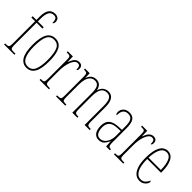

<svg xmlns="http://www.w3.org/2000/svg" viewBox="99 -1661 2560 2560"><g transform="rotate(45 1379.5 -381.0)"><path d="M27 0V-20H44Q69 -20 81 -25.5Q93 -31 96.5 -48.5Q100 -66 100 -103V-511H30V-536H100V-601Q100 -688 131.5 -730Q163 -772 221 -772Q257 -772 279 -753.5Q301 -735 301 -697Q301 -680 294.5 -669Q288 -658 280 -658Q280 -701 268.5 -724Q257 -747 221 -747Q169 -747 148.5 -705Q128 -663 128 -600V-536H238V-511H128V-103Q128 -66 131.5 -48.5Q135 -31 147 -25.5Q159 -20 184 -20H221V0Z M455 10Q380 10 339 -57Q298 -124 298 -267Q298 -405 336.5 -473.5Q375 -542 457 -542Q537 -542 574.5 -473Q612 -404 612 -267Q612 -122 572 -56Q532 10 455 10ZM456 -15Q527 -15 555.5 -79.5Q584 -144 584 -267Q584 -392 555.5 -454.5Q527 -517 455 -517Q384 -517 355 -454.5Q326 -392 326 -267Q326 -143 357.5 -79Q389 -15 456 -15Z M696 0V-20H697Q728 -20 742 -24Q756 -28 760 -44Q764 -60 764 -96V-440Q764 -476 760 -492Q756 -508 741 -512Q726 -516 694 -516H691V-536H788L791 -435H793Q802 -459 815 -484.5Q828 -510 849.5 -527Q871 -544 903 -544Q937 -544 952 -526.5Q967 -509 967 -483Q967 -466 962.5 -454.5Q958 -443 946 -443Q946 -462 943.5 -479Q941 -496 931.5 -507.5Q922 -519 899 -519Q872 -519 852 -496.5Q832 -474 818.5 -437Q805 -400 798.5 -357.5Q792 -315 792 -274V-96Q792 -60 796 -44Q800 -28 815 -24Q830 -20 861 -20H872V0Z M1006 0V-20H1015Q1046 -20 1060 -24.5Q1074 -29 1077.5 -45.5Q1081 -62 1081 -98V-432Q1081 -470 1078 -487.5Q1075 -505 1062 -510.5Q1049 -516 1019 -516H1017V-536H1105L1108 -451H1110Q1142 -542 1227 -542Q1313 -542 1333 -446H1335Q1351 -496 1383 -519Q1415 -542 1456 -542Q1573 -542 1573 -364V-91Q1573 -58 1577.5 -43Q1582 -28 1596 -24Q1610 -20 1639 -20H1641V0H1545V-364Q1545 -438 1524.5 -477.5Q1504 -517 1454 -517Q1411 -517 1386.5 -494Q1362 -471 1351.5 -432.5Q1341 -394 1341 -348V-96Q1341 -61 1345 -45Q1349 -29 1362.5 -24.5Q1376 -20 1405 -20H1408V0H1313V-364Q1313 -445 1292.5 -481Q1272 -517 1225 -517Q1184 -517 1158 -491Q1132 -465 1120.5 -423.5Q1109 -382 1109 -333V-98Q1109 -62 1112.5 -45.5Q1116 -29 1131 -24.5Q1146 -20 1179 -20H1181V0Z M1815 10Q1765 10 1734.5 -28.5Q1704 -67 1704 -146Q1704 -224 1747.5 -261.5Q1791 -299 1880 -303L1943 -306V-371Q1943 -451 1921.5 -484Q1900 -517 1852 -517Q1805 -517 1780.5 -488.5Q1756 -460 1756 -395Q1735 -395 1735 -438Q1735 -482 1766.5 -512Q1798 -542 1853 -542Q1912 -542 1941.5 -502.5Q1971 -463 1971 -366V-103Q1971 -66 1975.5 -48.5Q1980 -31 1990.5 -25.5Q2001 -20 2020 -20H2022V0H1950L1945 -91H1943Q1924 -48 1896 -19Q1868 10 1815 10ZM1817 -15Q1855 -15 1883 -38.5Q1911 -62 1927 -102Q1943 -142 1943 -191V-283L1881 -280Q1801 -277 1766.5 -242.5Q1732 -208 1732 -146Q1732 -88 1752.5 -51.5Q1773 -15 1817 -15Z M2098 0V-20H2099Q2130 -20 2144 -24Q2158 -28 2162 -44Q2166 -60 2166 -96V-440Q2166 -476 2162 -492Q2158 -508 2143 -512Q2128 -516 2096 -516H2093V-536H2190L2193 -435H2195Q2204 -459 2217 -484.5Q2230 -510 2251.5 -527Q2273 -544 2305 -544Q2339 -544 2354 -526.5Q2369 -509 2369 -483Q2369 -466 2364.5 -454.5Q2360 -443 2348 -443Q2348 -462 2345.5 -479Q2343 -496 2333.5 -507.5Q2324 -519 2301 -519Q2274 -519 2254 -496.5Q2234 -474 2220.5 -437Q2207 -400 2200.5 -357.5Q2194 -315 2194 -274V-96Q2194 -60 2198 -44Q2202 -28 2217 -24Q2232 -20 2263 -20H2274V0Z M2585 10Q2513 10 2470.5 -61Q2428 -132 2428 -262Q2428 -403 2467 -472.5Q2506 -542 2577 -542Q2646 -542 2681 -474.5Q2716 -407 2716 -291V-270H2456Q2456 -140 2490.5 -77.5Q2525 -15 2585 -15Q2629 -15 2654.5 -41.5Q2680 -68 2692 -99Q2696 -97 2698.5 -92Q2701 -87 2701 -77Q2701 -62 2687.5 -41.5Q2674 -21 2648.5 -5.5Q2623 10 2585 10ZM2688 -295Q2687 -394 2661.5 -455.5Q2636 -517 2577 -517Q2519 -517 2489 -457Q2459 -397 2456 -295Z"/></g></svg>

Font: Noto Serif Thai ExtraCondensed Thin
Style: Regular
Weight: 100
Width: 2
Designer: Monotype Design Team
Foundry: Monotype Imaging Inc.
Version: Version 2.001; ttfautohint (v1.8.4.7-5d5b)